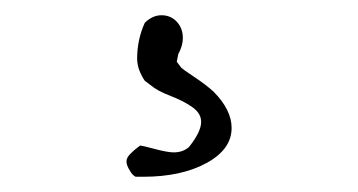

<svg xmlns="http://www.w3.org/2000/svg" viewBox="-20 -178 470 252"><path d="M146 34Q146 29 151 24Q156 19 160 16L164 13Q166 13 183 17.5Q200 22 208 22Q220 22 228 15Q244 -5 244 -18Q244 -29 233 -37Q222 -45 204 -52Q186 -59 178 -66L170 -72Q160 -87 160 -101Q160 -126 170 -148Q180 -158 192 -158Q204 -158 212 -149.5Q220 -141 220 -128Q220 -118 214 -107L212 -97L218 -89Q220 -87 235 -77Q250 -67 260 -58Q284 -34 284 -10Q284 18 251 36Q218 54 168 54H158Q156 53 154 51Q152 49 149 43.5Q146 38 146 34Z"/></svg>

Font: NaniFont Regular
Style: Regular
Weight: 400
Designer: Nanigashitei
Version: Version 1.036